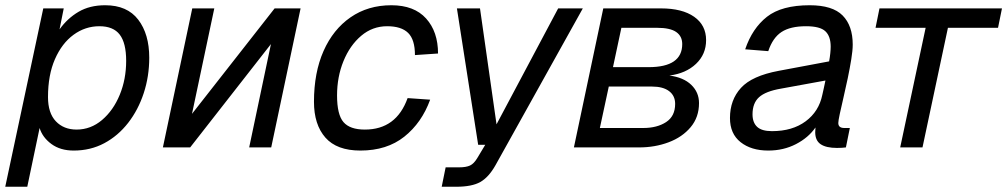

<svg xmlns="http://www.w3.org/2000/svg" viewBox="-28 -562 3840 732"><path d="M-8 150 137 -530H215L199 -450Q229 -492 271.5 -517Q314 -542 373 -542Q457 -542 499 -487Q541 -432 541 -342Q541 -271 520 -207Q499 -143 460.5 -93.5Q422 -44 369.5 -16Q317 12 253 12Q202 12 168 -13Q134 -38 123 -74L76 150ZM264 -68Q318 -68 361 -104.5Q404 -141 428.5 -200.5Q453 -260 453 -330Q453 -398 428.5 -430Q404 -462 351 -462Q297 -462 252.5 -429.5Q208 -397 181.5 -336.5Q155 -276 155 -192Q155 -131 185 -99.5Q215 -68 264 -68Z M593 0 705 -530H789L704 -128L1019 -530H1118L1006 0H922L1005 -394L697 0Z M1346 12Q1256 12 1212.5 -37.5Q1169 -87 1169 -174Q1169 -285 1205.5 -367.5Q1242 -450 1308.5 -496Q1375 -542 1464 -542Q1551 -542 1596.5 -491.5Q1642 -441 1642 -358L1554 -352Q1554 -411 1528 -436.5Q1502 -462 1448 -462Q1392 -462 1349 -425.5Q1306 -389 1281.5 -329Q1257 -269 1257 -198Q1257 -125 1281.5 -96.5Q1306 -68 1363 -68Q1483 -68 1526 -188L1612 -182Q1580 -94 1513.5 -41Q1447 12 1346 12Z M1656 150 1671 76H1722Q1749 76 1764 69Q1779 62 1792 40L1822 -10H1795L1714 -530H1802L1865 -88L2100 -530H2194L1861 68Q1835 114 1803 132Q1771 150 1711 150Z M2160 0 2272 -530H2492Q2573 -530 2618.5 -498Q2664 -466 2664 -409Q2664 -355 2625.5 -318.5Q2587 -282 2524 -274Q2578 -267 2607.5 -238.5Q2637 -210 2637 -169Q2637 -115 2605 -77Q2573 -39 2521 -19.5Q2469 0 2409 0ZM2309 -306H2445Q2573 -306 2573 -394Q2573 -424 2550 -440Q2527 -456 2477 -456H2341ZM2259 -74H2424Q2477 -74 2511.5 -96.5Q2546 -119 2546 -166Q2546 -197 2523 -214.5Q2500 -232 2458 -232H2293Z M3080 -58Q3080 -67 3081 -76Q3054 -37 3006.5 -12.5Q2959 12 2901 12Q2836 12 2795.5 -20Q2755 -52 2755 -112Q2755 -181 2797 -227Q2839 -273 2941 -292L3133 -328Q3136 -344 3137.5 -359Q3139 -374 3139 -384Q3139 -424 3118.5 -443Q3098 -462 3045 -462Q2985 -462 2951.5 -440Q2918 -418 2901 -367L2813 -374Q2840 -454 2896 -498Q2952 -542 3059 -542Q3146 -542 3184.5 -503Q3223 -464 3223 -392Q3223 -370 3217.5 -336Q3212 -302 3204 -263.5Q3196 -225 3187.5 -189Q3179 -153 3173.5 -127Q3168 -101 3168 -93Q3168 -74 3191 -74H3212L3197 0Q3183 2 3163 2Q3122 2 3101 -12Q3080 -26 3080 -58ZM2841 -126Q2841 -95 2858.5 -78.5Q2876 -62 2915 -62Q2993 -62 3043.5 -99.5Q3094 -137 3107 -200Q3109 -210 3112.5 -224.5Q3116 -239 3119 -255L2949 -224Q2891 -214 2866 -191.5Q2841 -169 2841 -126Z M3404 0 3501 -456H3310L3325 -530H3792L3777 -456H3586L3489 0Z"/></svg>

Font: Geist Regular
Style: Italic
Weight: 400
Italic angle: -12°
Designer: Basement.studio, Andrés Briganti, Mateo Zaragoza
Foundry: Basement.studio, Vercel, Andrés Briganti, Guido Ferreyra, Mateo Zaragoza
Version: Version 1.500; ttfautohint (v1.8.4.7-5d5b)